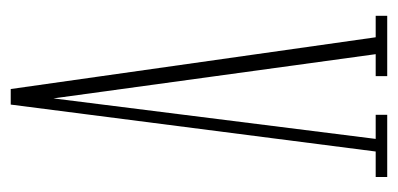

<svg xmlns="http://www.w3.org/2000/svg" viewBox="-212 -528 742 358"><g transform="rotate(90 159.0 -349.0)"><path d="M146 2 49.5 -678.5H9.5V-700H122V-678.5H81L164.5 -70H162.5L239 -678.5H194V-700H310V-678.5H262.5L175 2Z"/></g></svg>

Font: Imbue 48pt Thin
Style: Regular
Weight: 250
Designer: Tyler Finck
Foundry: Etcetera Type Company
Version: Version 1.102